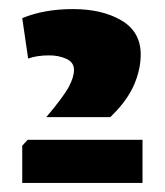

<svg xmlns="http://www.w3.org/2000/svg" viewBox="-20 -735 364 423"><path d="M223 -477H82Q120 -522 131.5 -543.5Q143 -565 143 -581Q143 -598 126 -605.5Q109 -613 89 -613Q61 -613 42 -606L29 -695Q77 -715 141 -715Q205 -715 247.5 -690Q290 -665 290 -615Q290 -582 275.5 -548.5Q261 -515 229 -483ZM41 -427H294V-332H29V-414Z"/></svg>

Font: Protest Guerrilla
Style: Regular
Weight: 400
Designer: Octavio Pardo
Foundry: Ashler Design
Version: Version 2.005; ttfautohint (v1.8.4.7-5d5b)